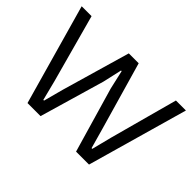

<svg xmlns="http://www.w3.org/2000/svg" viewBox="-134 -1036 1331 1331"><g transform="rotate(45 531.5 -370.0)"><path d="M21 -740H118L255 -239L292 -93H299L338 -239L483 -740H580L724 -239L765 -93H772L809 -239L945 -740H1043L833 0H706L567 -478L535 -618H529L497 -477L358 0H230Z"/></g></svg>

Font: Encode Sans Wide
Style: Regular
Weight: 400
Designer: Pablo Impallari, Andres Torresi
Foundry: Pablo Impallari, Andres Torresi
Version: Version 1.000; ttfautohint (v1.00) -l 8 -r 50 -G 200 -x 14 -